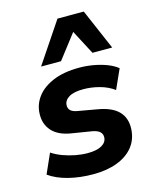

<svg xmlns="http://www.w3.org/2000/svg" viewBox="-116 -841 751 931"><g transform="rotate(-15 259.5 -376.0)"><path d="M237 11Q170 11 112.5 -3.5Q55 -18 16 -46L60 -145Q84 -129 114 -118Q144 -107 175.5 -101Q207 -95 236 -95Q283 -95 307.5 -109.5Q332 -124 333 -148Q334 -165 322.5 -176Q311 -187 284 -192L185 -208Q120 -218 88.5 -253.5Q57 -289 60 -342Q62 -387 90 -424Q118 -461 171.5 -483.5Q225 -506 303 -506Q338 -506 372.5 -500Q407 -494 438 -482.5Q469 -471 492 -453L448 -355Q417 -378 376 -389Q335 -400 295 -400Q247 -400 222.5 -385Q198 -370 197 -346Q196 -330 206.5 -319.5Q217 -309 241 -305L337 -288Q408 -276 440.5 -242Q473 -208 470 -152Q467 -101 437.5 -64.5Q408 -28 356.5 -8.5Q305 11 237 11ZM126 -559 263 -763H395L483 -559H384L320 -681L226 -559Z"/></g></svg>

Font: Nunito Sans 10pt ExtraBold
Style: Italic
Weight: 800
Italic angle: -9°
Designer: Vernon Adams
Foundry: Vernon Adams
Version: Version 3.101;gftools[0.9.27]